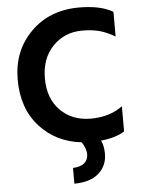

<svg xmlns="http://www.w3.org/2000/svg" viewBox="-66 -822 843 1151"><g transform="rotate(-5 355.5 -246.0)"><path d="M454.1 -770.5Q583 -770.5 657.2 -726.6V-578.1Q607.4 -607.4 563.5 -619.1Q519.5 -630.9 460 -630.9Q354.5 -630.9 283.7 -558.1Q212.9 -485.4 212.9 -364.3Q212.9 -243.2 283.7 -171.9Q354.5 -100.6 466.8 -100.6Q579.1 -100.6 658.2 -158.2V-6.8Q604.5 27.3 515.6 36.1Q532.2 66.4 532.2 117.2Q532.2 187.5 481.9 232.9Q431.6 278.3 334 279.3V184.6Q425.8 179.7 425.8 108.4Q425.8 77.1 399.4 36.1Q245.1 18.6 147.5 -89.8Q49.8 -198.2 49.8 -371.1Q49.8 -543.9 162.6 -657.2Q275.4 -770.5 454.1 -770.5Z"/></g></svg>

Font: GenEi M Gothic v2 Bold
Style: Regular
Weight: 700
Version: Version 2.0